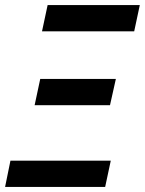

<svg xmlns="http://www.w3.org/2000/svg" viewBox="-23 -734 569 754"><path d="M142 -611H504L526 -714H164ZM113 -321H409L432 -424H135ZM-3 0H390L412 -103H18Z"/></svg>

Font: Noto Sans SemiCondensed SemiBold
Style: Italic
Weight: 600
Width: 4
Italic angle: -12°
Designer: Monotype Design Team
Foundry: Monotype Imaging Inc.
Version: Version 2.013